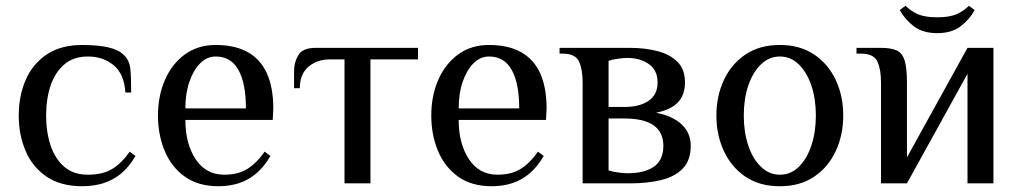

<svg xmlns="http://www.w3.org/2000/svg" viewBox="-20 -636 3538 666"><path d="M265 10Q191 10 142 -23Q93 -56 69 -112Q45 -168 45 -235Q45 -303 69 -358.5Q93 -414 142 -447Q191 -480 265 -480Q318 -480 354.5 -472Q391 -464 410 -445Q429 -426 432 -398.5Q435 -371 435 -315H415Q411 -379 374.5 -409.5Q338 -440 285 -440Q235 -440 203 -412.5Q171 -385 155.5 -339Q140 -293 140 -235Q140 -178 155.5 -131.5Q171 -85 203 -57.5Q235 -30 285 -30Q338 -30 371 -51Q404 -72 430 -110L450 -95Q428 -57 400 -34Q372 -11 338.5 -0.5Q305 10 265 10Z M738 10Q668 10 621.5 -23Q575 -56 551.5 -112Q528 -168 528 -235Q528 -303 552 -358.5Q576 -414 621 -447Q666 -480 728 -480Q796 -480 840.5 -454.5Q885 -429 906.5 -380Q928 -331 928 -260L926 -220H623Q623 -138 658.5 -84Q694 -30 758 -30Q807 -30 839.5 -51Q872 -72 898 -110L918 -95Q896 -57 868.5 -34Q841 -11 808.5 -0.5Q776 10 738 10ZM623 -260H833Q833 -347 807 -393.5Q781 -440 728 -440Q698 -440 674.5 -416.5Q651 -393 637 -352.5Q623 -312 623 -260Z M1175 0V-430H1125Q1080 -430 1050 -404.5Q1020 -379 1020 -330H1000V-390Q1000 -420 1015 -445Q1030 -470 1075 -470H1430V-430H1265V0Z M1686 10Q1616 10 1569.5 -23Q1523 -56 1499.5 -112Q1476 -168 1476 -235Q1476 -303 1500 -358.5Q1524 -414 1569 -447Q1614 -480 1676 -480Q1744 -480 1788.5 -454.5Q1833 -429 1854.5 -380Q1876 -331 1876 -260L1874 -220H1571Q1571 -138 1606.5 -84Q1642 -30 1706 -30Q1755 -30 1787.5 -51Q1820 -72 1846 -110L1866 -95Q1844 -57 1816.5 -34Q1789 -11 1756.5 -0.5Q1724 10 1686 10ZM1571 -260H1781Q1781 -347 1755 -393.5Q1729 -440 1676 -440Q1646 -440 1622.5 -416.5Q1599 -393 1585 -352.5Q1571 -312 1571 -260Z M2001 0V-350Q2001 -395 1988.5 -422.5Q1976 -450 1931 -450H1921V-470H2166Q2216 -470 2259.5 -459Q2303 -448 2329.5 -422Q2356 -396 2356 -350Q2356 -308 2332.5 -282Q2309 -256 2256 -245Q2313 -234 2344.5 -204.5Q2376 -175 2376 -130Q2376 -80 2348.5 -51.5Q2321 -23 2273.5 -11.5Q2226 0 2166 0ZM2156 -35Q2216 -35 2248.5 -58Q2281 -81 2281 -130Q2281 -177 2247.5 -201Q2214 -225 2146 -225H2091V-45Q2102 -41 2121.5 -38Q2141 -35 2156 -35ZM2091 -265H2146Q2199 -265 2230 -286.5Q2261 -308 2261 -350Q2261 -392 2231 -413.5Q2201 -435 2156 -435Q2141 -435 2121.5 -432Q2102 -429 2091 -425Z M2685 10Q2615 10 2566 -23Q2517 -56 2491 -112Q2465 -168 2465 -235Q2465 -303 2491 -358.5Q2517 -414 2566 -447Q2615 -480 2685 -480Q2755 -480 2804 -447Q2853 -414 2879 -358.5Q2905 -303 2905 -235Q2905 -168 2879 -112Q2853 -56 2804 -23Q2755 10 2685 10ZM2685 -30Q2723 -30 2751 -57.5Q2779 -85 2794.5 -131.5Q2810 -178 2810 -235Q2810 -293 2794.5 -339Q2779 -385 2751 -412.5Q2723 -440 2685 -440Q2648 -440 2619.5 -412.5Q2591 -385 2575.5 -339Q2560 -293 2560 -235Q2560 -178 2575.5 -131.5Q2591 -85 2619.5 -57.5Q2648 -30 2685 -30Z M3036 0V-350Q3036 -395 3023.5 -422.5Q3011 -450 2966 -450H2951V-470H3036Q3071 -470 3090.5 -461Q3110 -452 3118 -426Q3126 -400 3126 -350V-90L3336 -470H3426V0H3336V-380L3126 0ZM3231 -521Q3182 -521 3151 -544Q3120 -567 3101 -601L3121 -616Q3140 -597 3164.5 -586.5Q3189 -576 3231 -576Q3273 -576 3297.5 -586.5Q3322 -597 3341 -616L3361 -601Q3342 -567 3311 -544Q3280 -521 3231 -521Z"/></svg>

Font: El Messiri
Style: Regular
Weight: 400
Designer: Mohamed Gaber
Foundry: Kief Type Foundry
Version: Version 2.020